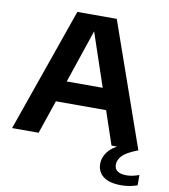

<svg xmlns="http://www.w3.org/2000/svg" viewBox="-100 -825 997 1130"><g transform="rotate(10 398.0 -260.0)"><path d="M10.5 0 270 -740H505.5L765 0H604.5L537 -200H237L169 0ZM279.5 -326H494.5L387 -644.5ZM700.5 220Q628.5 220 593 192Q557.5 164 557.5 116.5Q557.5 71 593.5 32.8Q629.5 -5.5 723.5 -34.5L765 0Q697.5 26 673.2 51.2Q649 76.5 649 105Q649 157 722.5 157Q754 157 796.5 142V203.5Q775 211 751.8 215.5Q728.5 220 700.5 220Z"/></g></svg>

Font: Encode Sans Semi Expanded
Style: Bold
Weight: 700
Width: 6
Designer: Multiple Designers
Foundry: Impallari Type
Version: Version 3.000; ttfautohint (v1.8.3) -l 8 -r 50 -G 200 -x 14 